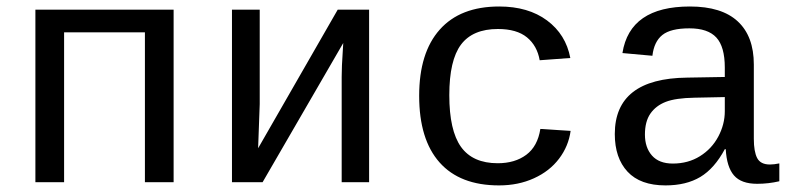

<svg xmlns="http://www.w3.org/2000/svg" viewBox="-20 -558 2440 588"><path d="M511.7 -528.3V0H423.8V-459H176.3V0H88.4V-528.3Z M775.4 -528.3V-239.3L770.5 -104L1014.2 -528.3H1110.4V0H1026.4V-322.3Q1026.4 -354 1029.8 -402.8L1031.2 -426.3L784.2 0H690.4V-528.3Z M1263.7 -264.6Q1263.7 -396.5 1326.7 -467.3Q1389.6 -538.1 1508.8 -538.1Q1597.7 -538.1 1655.3 -495.4Q1712.9 -452.6 1726.6 -380.4L1632.8 -373.5Q1625 -418 1593.8 -443.6Q1562.5 -469.2 1504.9 -469.2Q1427.7 -469.2 1391.8 -421.4Q1356 -373.5 1356 -266.6Q1356 -158.2 1391.8 -108.2Q1427.7 -58.1 1504.4 -58.1Q1557.1 -58.1 1591.8 -84Q1626.5 -109.9 1634.8 -163.1L1727.5 -157.2Q1721.2 -110.4 1692.1 -72Q1663.1 -33.7 1615.2 -12Q1567.4 9.8 1508.3 9.8Q1388.7 9.8 1326.2 -60.5Q1263.7 -130.9 1263.7 -264.6Z M2337.9 -54.2Q2350.6 -54.2 2366.7 -57.6V-2.9Q2333.5 4.9 2298.8 4.9Q2250 4.9 2227.8 -20.8Q2205.6 -46.4 2202.6 -101.1H2199.7Q2168 -42 2124.8 -16.1Q2081.5 9.8 2018.1 9.8Q1940.9 9.8 1901.9 -32.2Q1862.8 -74.2 1862.8 -147.5Q1862.8 -317.9 2084.5 -320.3L2199.7 -322.3V-351.1Q2199.7 -415 2173.8 -443.1Q2147.9 -471.2 2091.3 -471.2Q2033.7 -471.2 2008.3 -450.7Q1982.9 -430.2 1978 -387.2L1886.2 -395.5Q1908.7 -538.1 2092.8 -538.1Q2190.4 -538.1 2239.5 -492.4Q2288.6 -446.8 2288.6 -360.4V-132.8Q2288.6 -93.8 2298.8 -74Q2309.1 -54.2 2337.9 -54.2ZM2040.5 -57.1Q2087.4 -57.1 2123.5 -79.6Q2159.7 -102.1 2179.7 -139.6Q2199.7 -177.2 2199.7 -217.3V-260.7L2106.9 -258.8Q2049.3 -257.8 2019 -246.1Q1988.8 -234.4 1971.9 -210.2Q1955.1 -186 1955.1 -146Q1955.1 -106 1976.8 -81.5Q1998.5 -57.1 2040.5 -57.1Z"/></svg>

Font: Liberation Mono
Style: Regular
Weight: 400
Monospace: yes
Designer: Steve Matteson
Foundry: Ascender Corporation
Version: Version 2.1.5